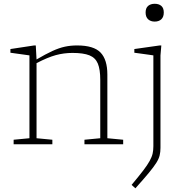

<svg xmlns="http://www.w3.org/2000/svg" viewBox="-20 -762 966 1014"><path d="M426 -24 509.5 -32V-340Q509.5 -395 496.8 -426Q484 -457 452.2 -469.8Q420.5 -482.5 363 -482.5Q317.5 -482.5 274.5 -470.8Q231.5 -459 173 -428.5V-32L256.5 -24V0H52V-24L135.5 -32V-469.5L35 -483.5V-503L160.5 -522H169L173 -448Q221.5 -476.5 257 -492.8Q292.5 -509 322.8 -515.5Q353 -522 387 -522Q475 -522 511 -484.5Q547 -447 547 -368.5V-32L630.5 -24V0H426ZM797 -648Q775.5 -648 762.2 -660.2Q749 -672.5 749 -696Q749 -719.5 762.2 -730.8Q775.5 -742 797 -742Q819 -742 832 -730.8Q845 -719.5 845 -696Q845 -672.5 832 -660.2Q819 -648 797 -648ZM790 -469.5Q784.5 -470.5 766.2 -473Q748 -475.5 726.5 -478.5Q705 -481.5 689.5 -483.5V-503L823.5 -522H832L827.5 -469V19Q827.5 40.5 823.2 58.5Q819 76.5 805.5 98Q792 119.5 765.8 151.2Q739.5 183 695 232.5L675 214.5Q713 169 735.8 139.2Q758.5 109.5 770.2 88.2Q782 67 786 49.2Q790 31.5 790 10Z"/></svg>

Font: Newsreader Caption ExtraLight
Style: Regular
Weight: 275
Designer: Hugues Gentile
Foundry: Production Type
Version: Version 1.001